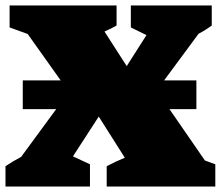

<svg xmlns="http://www.w3.org/2000/svg" viewBox="-35 -680 805 700"><path d="M-15 0V-74Q13 -93 42 -108L216 -345L66 -556L0 -580V-660H390V-587Q369 -575 346 -565L427 -439L499 -552L442 -580V-660H737V-587Q714 -570 689 -557L536 -350L712 -95L750 -81V0H354V-74Q386 -91 420 -105L325 -255L231 -110L293 -81V0ZM48 -387H681V-282H48Z"/></svg>

Font: Piazzolla SC Black
Style: Regular
Weight: 900
Designer: Juan Pablo del Peral
Foundry: Huerta Tipografica
Version: Version 1.330